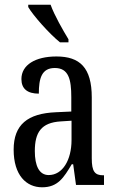

<svg xmlns="http://www.w3.org/2000/svg" viewBox="-20 -786 494 816"><path d="M235 -606H271V-619C248 -657 211 -721 195 -766H100V-756C120 -721 190 -642 235 -606ZM159 10C226 10 251 -31 285 -88H291L303 0H422V-41H419C383 -41 370 -57 370 -113V-372C370 -499 319 -546 220 -546C130 -546 71 -510 71 -450C71 -409 96 -388 145 -388C145 -453 157 -497 213 -497C272 -497 283 -448 283 -373V-312L218 -309C97 -304 38 -256 38 -150C38 -41 92 10 159 10ZM187 -42C146 -42 128 -82 128 -144C128 -223 155 -265 238 -270L284 -273V-191C284 -106 246 -42 187 -42Z"/></svg>

Font: Noto Serif Sinhala ExtraCondensed
Style: Regular
Weight: 400
Width: 2
Designer: Jelle Bosma - Monotype Design Team
Foundry: Monotype Imaging Inc.
Version: Version 2.007